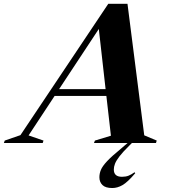

<svg xmlns="http://www.w3.org/2000/svg" viewBox="-104 -738 880 991"><path d="M483.5 137Q483.5 174.5 525.5 174.5Q545 174.5 559.5 168.8Q574 163 590.5 151L594 156Q554.5 202.5 528.2 217.5Q502 232.5 475.5 232.5Q440.5 232.5 424.8 217Q409 201.5 409 177Q409 157.5 416.8 138.8Q424.5 120 448.5 94.2Q472.5 68.5 522 28L554.5 0H381L386 -12.5L468.5 -37.5L445 -243H178L43.5 -39L120.5 -12.5L116.5 0H-84L-79.5 -12.5L1.5 -40.5L455 -718.5H554L640.5 -39.5L705 -12.5L701 0H577L563.5 13.5Q529.5 47 512.5 69.2Q495.5 91.5 489.5 107.2Q483.5 123 483.5 137ZM201 -278H441L406 -588.5Z"/></svg>

Font: Newsreader Display
Style: Bold Italic
Weight: 700
Italic angle: -17°
Designer: Hugues Gentile
Foundry: Production Type
Version: Version 1.001